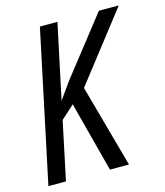

<svg xmlns="http://www.w3.org/2000/svg" viewBox="-108 -796 752 877"><g transform="rotate(-15 268.0 -357.0)"><path d="M12 0H95L153 -275L216 -332L303 0H393L285 -391L536 -714H442L228 -441L171 -361L246 -714H163Z"/></g></svg>

Font: Noto Sans Condensed
Style: Italic
Weight: 400
Width: 3
Italic angle: -12°
Designer: Monotype Design Team
Foundry: Monotype Imaging Inc.
Version: Version 2.013